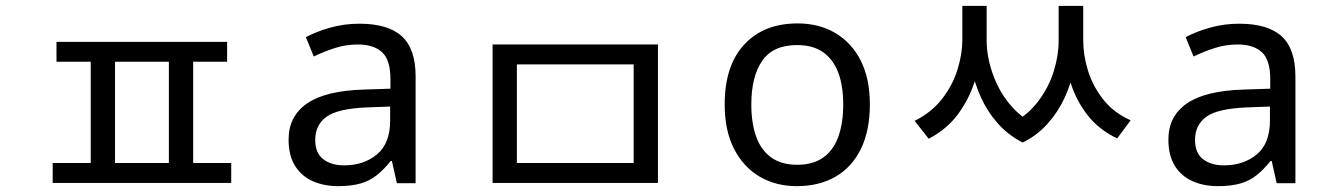

<svg xmlns="http://www.w3.org/2000/svg" viewBox="-20 -626 4527 656"><path d="M173 -483H756V-415H173ZM160 -69H770V-1H160ZM290 -429H373V-42H290ZM557 -429H640V-42H557Z M1208 -545Q1306 -545 1353 -502Q1400 -459 1400 -365V0H1336L1319 -76H1315Q1292 -47 1267.5 -27.5Q1243 -8 1211.5 1Q1180 10 1135 10Q1087 10 1048.5 -7Q1010 -24 988 -59.5Q966 -95 966 -149Q966 -229 1029 -272.5Q1092 -316 1223 -320L1314 -323V-355Q1314 -422 1285 -448Q1256 -474 1203 -474Q1161 -474 1123 -461.5Q1085 -449 1052 -433L1025 -499Q1060 -518 1108 -531.5Q1156 -545 1208 -545ZM1234 -259Q1134 -255 1095.5 -227Q1057 -199 1057 -148Q1057 -103 1084.5 -82Q1112 -61 1155 -61Q1223 -61 1268 -98.5Q1313 -136 1313 -214V-262Z M1663 -474H2228V-1H1663ZM2145 -406H1746V-69H2145Z M2952 -269Q2952 -180 2921.5 -117.5Q2891 -55 2835 -22.5Q2779 10 2702 10Q2631 10 2575.5 -22.5Q2520 -55 2488 -117.5Q2456 -180 2456 -269Q2456 -402 2523 -474Q2590 -546 2705 -546Q2778 -546 2833.5 -513.5Q2889 -481 2920.5 -419.5Q2952 -358 2952 -269ZM2547 -269Q2547 -206 2563.5 -159.5Q2580 -113 2615 -88Q2650 -63 2704 -63Q2758 -63 2793 -88Q2828 -113 2844.5 -159.5Q2861 -206 2861 -269Q2861 -333 2844 -378Q2827 -423 2792.5 -447.5Q2758 -472 2703 -472Q2621 -472 2584 -418Q2547 -364 2547 -269Z M3268 -606H3333V-489Q3333 -427 3314.5 -361.5Q3296 -296 3256.5 -240.5Q3217 -185 3153 -152L3105 -213Q3163 -242 3199 -288.5Q3235 -335 3251.5 -388.5Q3268 -442 3268 -489ZM3289 -606H3351V-486Q3351 -451 3360.5 -411.5Q3370 -372 3389 -333Q3408 -294 3438.5 -260Q3469 -226 3511 -203L3474 -139Q3424 -165 3389 -204.5Q3354 -244 3332 -292.5Q3310 -341 3299.5 -390.5Q3289 -440 3289 -486ZM3597 -606H3660V-486Q3660 -439 3649.5 -388.5Q3639 -338 3616.5 -290Q3594 -242 3558.5 -202.5Q3523 -163 3474 -139L3436 -203Q3492 -233 3528 -281Q3564 -329 3580.5 -383Q3597 -437 3597 -486ZM3616 -606H3681V-489Q3681 -437 3697.5 -384Q3714 -331 3749.5 -286Q3785 -241 3843 -215L3797 -153Q3732 -184 3692 -237.5Q3652 -291 3634 -356.5Q3616 -422 3616 -489Z M4214 -545Q4312 -545 4359 -502Q4406 -459 4406 -365V0H4342L4325 -76H4321Q4298 -47 4273.5 -27.5Q4249 -8 4217.5 1Q4186 10 4141 10Q4093 10 4054.5 -7Q4016 -24 3994 -59.5Q3972 -95 3972 -149Q3972 -229 4035 -272.5Q4098 -316 4229 -320L4320 -323V-355Q4320 -422 4291 -448Q4262 -474 4209 -474Q4167 -474 4129 -461.5Q4091 -449 4058 -433L4031 -499Q4066 -518 4114 -531.5Q4162 -545 4214 -545ZM4240 -259Q4140 -255 4101.5 -227Q4063 -199 4063 -148Q4063 -103 4090.5 -82Q4118 -61 4161 -61Q4229 -61 4274 -98.5Q4319 -136 4319 -214V-262Z"/></svg>

Font: korean15
Style: Book
Weight: 400
Designer: Jelle Bosma - Monotype Design Team
Foundry: Monotype Imaging Inc.
Version: Version 2.003